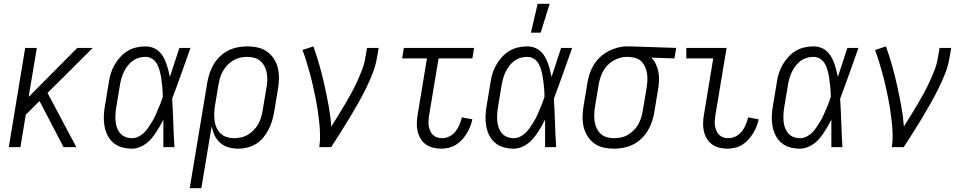

<svg xmlns="http://www.w3.org/2000/svg" viewBox="-20 -771 5040 1006"><path d="M380 0H313L187 -242L115 -170L87 0H26L112 -520H173L130 -263L385 -520H466L229 -284Z M672 8Q645 8 619.5 1Q594 -6 574.5 -22.5Q555 -39 543.5 -62Q532 -85 527.5 -110.5Q523 -136 524 -163Q525 -190 530 -218L550 -338Q553 -361 560 -384.5Q567 -408 579.5 -430Q592 -452 609.5 -471.5Q627 -491 648.5 -504Q670 -517 694.5 -522.5Q719 -528 742 -528Q762 -528 780 -521.5Q798 -515 812 -502.5Q826 -490 835 -474Q844 -458 850.5 -440.5Q857 -423 861.5 -405Q866 -387 870 -368Q882 -406 895 -444Q908 -482 920 -520H978Q954 -453 930.5 -386.5Q907 -320 882 -254Q886 -191 888 -127Q890 -63 894 0H836Q836 -36 836 -72Q836 -108 836 -144Q827 -127 817.5 -110Q808 -93 797 -76.5Q786 -60 773 -44.5Q760 -29 744 -17.5Q728 -6 709 1Q690 8 672 8ZM672 -47Q689 -47 705.5 -55Q722 -63 735 -76Q748 -89 758 -104Q768 -119 777.5 -134.5Q787 -150 794 -166Q801 -182 808 -198Q815 -214 821.5 -230.5Q828 -247 833 -263Q833 -279 832 -295Q831 -311 829 -327Q827 -343 825 -358.5Q823 -374 819.5 -389Q816 -404 810.5 -419Q805 -434 796 -446Q787 -458 773 -465.5Q759 -473 742 -473Q725 -473 707.5 -468Q690 -463 675.5 -452.5Q661 -442 649.5 -427Q638 -412 630 -396Q622 -380 617 -363Q612 -346 609 -329L589 -209Q586 -190 585 -172Q584 -154 585.5 -136Q587 -118 593 -101.5Q599 -85 610 -72.5Q621 -60 637 -53.5Q653 -47 672 -47Z M974 215 1066 -338Q1070 -362 1078 -386.5Q1086 -411 1099.5 -434Q1113 -457 1132.5 -475.5Q1152 -494 1175.5 -506Q1199 -518 1225 -523Q1251 -528 1275 -528Q1304 -528 1331 -522Q1358 -516 1379.5 -500.5Q1401 -485 1415.5 -462.5Q1430 -440 1436 -413.5Q1442 -387 1441.5 -359Q1441 -331 1436 -302L1416 -182Q1412 -159 1405 -136Q1398 -113 1386.5 -91Q1375 -69 1359 -49.5Q1343 -30 1321.5 -17Q1300 -4 1276 2Q1252 8 1229 8Q1202 8 1177.5 1Q1153 -6 1134 -22.5Q1115 -39 1104.5 -61.5Q1094 -84 1089 -109L1035 215ZM1206 -47Q1224 -47 1243 -51Q1262 -55 1278.5 -65Q1295 -75 1309 -89Q1323 -103 1332.5 -120Q1342 -137 1347.5 -155Q1353 -173 1356 -191L1376 -311Q1380 -331 1380.5 -350Q1381 -369 1378 -387.5Q1375 -406 1366.5 -422.5Q1358 -439 1344.5 -451Q1331 -463 1313 -468Q1295 -473 1275 -473Q1257 -473 1238.5 -469Q1220 -465 1203 -455Q1186 -445 1172.5 -431Q1159 -417 1149 -400Q1139 -383 1133.5 -365Q1128 -347 1125 -329L1106 -215Q1103 -195 1102.5 -175.5Q1102 -156 1104.5 -137Q1107 -118 1115 -101Q1123 -84 1136 -71.5Q1149 -59 1167.5 -53Q1186 -47 1206 -47Z M1653 0Q1658 -34 1657 -67Q1656 -100 1652.5 -132.5Q1649 -165 1644 -197.5Q1639 -230 1632.5 -261.5Q1626 -293 1619 -324.5Q1612 -356 1603.5 -387Q1595 -418 1585.5 -448.5Q1576 -479 1565 -509L1622 -528Q1640 -478 1654.5 -426.5Q1669 -375 1680.5 -322.5Q1692 -270 1702 -216.5Q1712 -163 1716 -108Q1734 -137 1752 -166Q1770 -195 1787.5 -224.5Q1805 -254 1821 -283.5Q1837 -313 1851 -343.5Q1865 -374 1877 -405Q1889 -436 1894 -468L1903 -520H1964L1955 -468Q1948 -426 1932 -385.5Q1916 -345 1896.5 -305.5Q1877 -266 1855 -227.5Q1833 -189 1810 -150.5Q1787 -112 1763 -74.5Q1739 -37 1715 0Z M2291 8Q2269 8 2247.5 2.5Q2226 -3 2209.5 -15.5Q2193 -28 2182.5 -46.5Q2172 -65 2167.5 -86Q2163 -107 2164 -129.5Q2165 -152 2169 -174L2217 -465H2087L2096 -520H2464L2455 -465H2278L2228 -165Q2226 -151 2225 -137Q2224 -123 2226.5 -110Q2229 -97 2234 -85Q2239 -73 2248.5 -64Q2258 -55 2270.5 -51Q2283 -47 2297 -47Q2316 -47 2335 -56.5Q2354 -66 2367 -82.5Q2380 -99 2387.5 -118Q2395 -137 2400 -156L2455 -146Q2451 -126 2443.5 -107.5Q2436 -89 2425 -71Q2414 -53 2400 -38Q2386 -23 2368 -12Q2350 -1 2330 3.5Q2310 8 2291 8Z M2672 8Q2645 8 2619.5 1Q2594 -6 2574.5 -22.5Q2555 -39 2543.5 -62Q2532 -85 2527.5 -110.5Q2523 -136 2524 -163Q2525 -190 2530 -218L2550 -338Q2553 -361 2560 -384.5Q2567 -408 2579.5 -430Q2592 -452 2609.5 -471.5Q2627 -491 2648.5 -504Q2670 -517 2694.5 -522.5Q2719 -528 2742 -528Q2762 -528 2780 -521.5Q2798 -515 2812 -502.5Q2826 -490 2835 -474Q2844 -458 2850.5 -440.5Q2857 -423 2861.5 -405Q2866 -387 2870 -368Q2882 -406 2895 -444Q2908 -482 2920 -520H2978Q2954 -453 2930.5 -386.5Q2907 -320 2882 -254Q2886 -191 2888 -127Q2890 -63 2894 0H2836Q2836 -36 2836 -72Q2836 -108 2836 -144Q2827 -127 2817.5 -110Q2808 -93 2797 -76.5Q2786 -60 2773 -44.5Q2760 -29 2744 -17.5Q2728 -6 2709 1Q2690 8 2672 8ZM2672 -47Q2689 -47 2705.5 -55Q2722 -63 2735 -76Q2748 -89 2758 -104Q2768 -119 2777.5 -134.5Q2787 -150 2794 -166Q2801 -182 2808 -198Q2815 -214 2821.5 -230.5Q2828 -247 2833 -263Q2833 -279 2832 -295Q2831 -311 2829 -327Q2827 -343 2825 -358.5Q2823 -374 2819.5 -389Q2816 -404 2810.5 -419Q2805 -434 2796 -446Q2787 -458 2773 -465.5Q2759 -473 2742 -473Q2725 -473 2707.5 -468Q2690 -463 2675.5 -452.5Q2661 -442 2649.5 -427Q2638 -412 2630 -396Q2622 -380 2617 -363Q2612 -346 2609 -329L2589 -209Q2586 -190 2585 -172Q2584 -154 2585.5 -136Q2587 -118 2593 -101.5Q2599 -85 2610 -72.5Q2621 -60 2637 -53.5Q2653 -47 2672 -47ZM2762 -600 2797 -751H2860L2813 -600Z M3198 8Q3169 8 3142 2Q3115 -4 3094 -19.5Q3073 -35 3058.5 -57.5Q3044 -80 3038 -106.5Q3032 -133 3032.5 -161Q3033 -189 3038 -218L3058 -338Q3062 -362 3070 -386Q3078 -410 3092 -432.5Q3106 -455 3125.5 -473Q3145 -491 3168.5 -503Q3192 -515 3216.5 -521.5Q3241 -528 3266 -528H3281L3523 -520L3514 -465L3393 -469Q3408 -454 3417 -434Q3426 -414 3430 -392.5Q3434 -371 3433 -348Q3432 -325 3428 -302L3408 -182Q3404 -158 3396 -133.5Q3388 -109 3374 -86Q3360 -63 3340.5 -44.5Q3321 -26 3297.5 -14Q3274 -2 3248 3Q3222 8 3198 8ZM3198 -47Q3216 -47 3235 -51Q3254 -55 3270.5 -65Q3287 -75 3301 -89Q3315 -103 3324.5 -120Q3334 -137 3339.5 -155Q3345 -173 3348 -191L3368 -311Q3371 -330 3372 -348Q3373 -366 3370.5 -383.5Q3368 -401 3361.5 -417Q3355 -433 3344 -445.5Q3333 -458 3317 -464.5Q3301 -471 3282 -472L3272 -473H3263Q3245 -473 3227 -467.5Q3209 -462 3192.5 -452.5Q3176 -443 3162.5 -428.5Q3149 -414 3140 -397.5Q3131 -381 3125.5 -363.5Q3120 -346 3117 -329L3097 -209Q3094 -189 3093.5 -170Q3093 -151 3096 -132.5Q3099 -114 3107 -97.5Q3115 -81 3128.5 -69Q3142 -57 3160 -52Q3178 -47 3198 -47Z M3791 8Q3769 8 3747.5 2.5Q3726 -3 3709.5 -15.5Q3693 -28 3682.5 -46.5Q3672 -65 3667.5 -86Q3663 -107 3664 -129.5Q3665 -152 3669 -174L3717 -465H3576V-520H3787L3728 -165Q3726 -151 3725 -137Q3724 -123 3726.5 -110Q3729 -97 3734 -85Q3739 -73 3748.5 -64Q3758 -55 3770.5 -51Q3783 -47 3797 -47Q3816 -47 3835 -56.5Q3854 -66 3867 -82.5Q3880 -99 3887.5 -118Q3895 -137 3900 -156L3955 -146Q3951 -126 3943.5 -107.5Q3936 -89 3925 -71Q3914 -53 3900 -38Q3886 -23 3868 -12Q3850 -1 3830 3.5Q3810 8 3791 8Z M4172 8Q4145 8 4119.5 1Q4094 -6 4074.5 -22.5Q4055 -39 4043.5 -62Q4032 -85 4027.5 -110.5Q4023 -136 4024 -163Q4025 -190 4030 -218L4050 -338Q4053 -361 4060 -384.5Q4067 -408 4079.5 -430Q4092 -452 4109.5 -471.5Q4127 -491 4148.5 -504Q4170 -517 4194.5 -522.5Q4219 -528 4242 -528Q4262 -528 4280 -521.5Q4298 -515 4312 -502.5Q4326 -490 4335 -474Q4344 -458 4350.5 -440.5Q4357 -423 4361.5 -405Q4366 -387 4370 -368Q4382 -406 4395 -444Q4408 -482 4420 -520H4478Q4454 -453 4430.5 -386.5Q4407 -320 4382 -254Q4386 -191 4388 -127Q4390 -63 4394 0H4336Q4336 -36 4336 -72Q4336 -108 4336 -144Q4327 -127 4317.5 -110Q4308 -93 4297 -76.5Q4286 -60 4273 -44.5Q4260 -29 4244 -17.5Q4228 -6 4209 1Q4190 8 4172 8ZM4172 -47Q4189 -47 4205.5 -55Q4222 -63 4235 -76Q4248 -89 4258 -104Q4268 -119 4277.5 -134.5Q4287 -150 4294 -166Q4301 -182 4308 -198Q4315 -214 4321.5 -230.5Q4328 -247 4333 -263Q4333 -279 4332 -295Q4331 -311 4329 -327Q4327 -343 4325 -358.5Q4323 -374 4319.5 -389Q4316 -404 4310.5 -419Q4305 -434 4296 -446Q4287 -458 4273 -465.5Q4259 -473 4242 -473Q4225 -473 4207.5 -468Q4190 -463 4175.5 -452.5Q4161 -442 4149.5 -427Q4138 -412 4130 -396Q4122 -380 4117 -363Q4112 -346 4109 -329L4089 -209Q4086 -190 4085 -172Q4084 -154 4085.5 -136Q4087 -118 4093 -101.5Q4099 -85 4110 -72.5Q4121 -60 4137 -53.5Q4153 -47 4172 -47Z M4653 0Q4658 -34 4657 -67Q4656 -100 4652.5 -132.5Q4649 -165 4644 -197.5Q4639 -230 4632.5 -261.5Q4626 -293 4619 -324.5Q4612 -356 4603.5 -387Q4595 -418 4585.5 -448.5Q4576 -479 4565 -509L4622 -528Q4640 -478 4654.5 -426.5Q4669 -375 4680.5 -322.5Q4692 -270 4702 -216.5Q4712 -163 4716 -108Q4734 -137 4752 -166Q4770 -195 4787.5 -224.5Q4805 -254 4821 -283.5Q4837 -313 4851 -343.5Q4865 -374 4877 -405Q4889 -436 4894 -468L4903 -520H4964L4955 -468Q4948 -426 4932 -385.5Q4916 -345 4896.5 -305.5Q4877 -266 4855 -227.5Q4833 -189 4810 -150.5Q4787 -112 4763 -74.5Q4739 -37 4715 0Z"/></svg>

Font: Iosevka Term Curly Light
Style: Italic
Weight: 300
Italic angle: -9°
Designer: Belleve Invis
Foundry: Belleve Invis
Version: Version 32.3.0